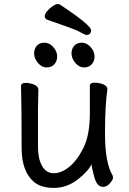

<svg xmlns="http://www.w3.org/2000/svg" viewBox="-20 -896 630 940"><path d="M147.9 -3.9Q85.9 -55.2 85.9 -170.9Q85.9 -368.2 83 -474.1Q83 -490.2 105 -490.2Q126 -490.2 147 -481.7Q168 -473.1 168 -456.1L166 -368.2V-174.8Q166 -119.1 186 -83.5Q206.1 -47.9 243.2 -47.9Q280.8 -47.9 319.8 -79.8Q358.9 -111.8 389.4 -173.8Q419.9 -235.8 419.9 -341.8V-475.1Q419.9 -491.2 442.9 -491.2Q464.8 -491.2 485.4 -483.2Q505.9 -475.1 505.9 -458Q494.1 -384.8 494.1 -241.9Q494.1 -99.1 530.8 -38.1Q533.2 -34.2 533.2 -25.1Q533.2 -16.1 518.1 1.5Q502.9 19 484.9 19Q455.1 19 442.1 -27.6Q429.2 -74.2 428.2 -91.8Q410.2 -55.2 358.2 -15.6Q306.2 23.9 244.1 23.9Q182.1 23.9 147.9 -3.9ZM245.8 -581.1Q231.9 -565.9 208 -565.9Q184.1 -565.9 165.5 -588.4Q147 -610.8 147 -634Q147 -657.2 160.4 -672.1Q173.8 -687 198 -687Q222.2 -687 241 -665.5Q259.8 -644 259.8 -620.1Q259.8 -596.2 245.8 -581.1ZM429 -581.1Q415 -565.9 391.1 -565.9Q367.2 -565.9 348.6 -588.4Q330.1 -610.8 330.1 -634Q330.1 -657.2 343.5 -672.1Q356.9 -687 380.9 -687Q404.8 -687 423.8 -665.5Q442.9 -644 442.9 -620.1Q442.9 -596.2 429 -581.1ZM402.8 -725.1Q396 -725.1 375.5 -737.1Q355 -749 307.4 -765.6Q259.8 -782.2 210 -799.8Q199.2 -805.2 199.2 -816.9Q199.2 -828.1 211.2 -842Q223.1 -856 238 -866Q252.9 -876 261 -876Q269 -876 272.9 -874Q425.8 -772.9 425.8 -748Q425.8 -725.1 402.8 -725.1Z"/></svg>

Font: LXGW WenKai Screen
Style: Regular
Weight: 400
Designer: LXGW / Fontworks Inc.
Foundry: LXGW / Fontworks Inc.
Version: Version 1.510;January 18,2025